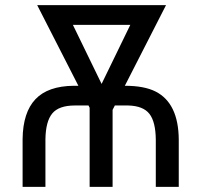

<svg xmlns="http://www.w3.org/2000/svg" viewBox="-20 -731 787 751"><path d="M468.3 -395.5 629.4 -710.9H125.5L286.6 -395.5H269C201.3 -394.9 151.2 -377.4 118.7 -343C86.1 -308.7 69.3 -256.8 68.4 -187.5V0H157.7V-186.5C158.4 -232.7 167.2 -266.3 184.3 -287.1C201.4 -307.9 231 -318.4 272.9 -318.4H326.2L330.6 -309.6V0H420.4V-301.3L429.2 -318.4H481.4C520.5 -317.4 548.2 -306.5 564.5 -285.6C580.7 -264.8 589 -231.1 589.4 -184.6V0H679.2V-184.6C678.9 -232.4 671.1 -272 656 -303.2C640.9 -334.5 618.5 -357.7 588.9 -372.8C559.2 -387.9 519 -395.5 468.3 -395.5ZM377.4 -402.8 265.1 -633.8H489.7Z"/></svg>

Font: Roboto Condensed
Style: Regular
Weight: 400
Designer: Google
Version: Version 2.134; 2016